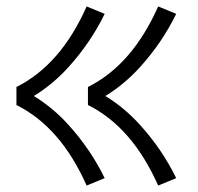

<svg xmlns="http://www.w3.org/2000/svg" viewBox="-20 -663 615 596"><path d="M471 -87Q390 -269 253 -337V-393Q390 -461 471 -643L527 -620Q483 -530 414 -454Q366 -401 307 -365Q366 -329 414 -276Q483 -200 527 -110ZM249 -87Q168 -269 31 -337V-393Q168 -461 249 -643L305 -620Q261 -530 192 -454Q144 -401 85 -365Q144 -329 192 -276Q261 -200 305 -110Z"/></svg>

Font: Jozsika Light
Style: Regular
Weight: 300
Monospace: yes
Designer: Belleve Invis
Foundry: Belleve Invis
Version: 2.1.0